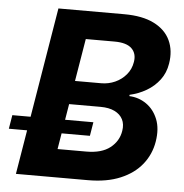

<svg xmlns="http://www.w3.org/2000/svg" viewBox="-79 -778 793 829"><g transform="rotate(5 317.5 -364.0)"><path d="M20.3 0 140.9 -727.5H425.9Q505.7 -727.5 555.7 -702.2Q605.8 -677 626.3 -632.8Q646.9 -588.7 637.6 -532.1Q631.3 -491.6 608.4 -461.2Q585.5 -430.8 551.9 -411.2Q518.4 -391.5 479.3 -382.8V-377.1Q520 -375.4 553.1 -352.4Q586.1 -329.4 602.5 -288.5Q618.8 -247.6 609.6 -191.6Q600.5 -135.8 566 -92.6Q531.5 -49.3 472.9 -24.7Q414.3 0 332.3 0ZM190.1 -122.4H314.7Q381.1 -122.4 417.8 -151.3Q454.5 -180.2 461.5 -224.8Q466.3 -253.6 455.6 -274.9Q444.8 -296.2 420.4 -308.1Q395.9 -320.1 359.2 -320.1H222.9ZM239.5 -421.9H353.2Q384.9 -421.9 413.1 -434.6Q441.3 -447.3 461 -470.7Q480.7 -494.1 485.7 -525.7Q491.9 -562.2 469.5 -584.2Q447.1 -606.2 394.5 -606.2H270.1ZM-27.1 -191.5 -17.2 -251.2H334.1L324.2 -191.5Z"/></g></svg>

Font: Inter
Style: Italic
Weight: 400
Italic angle: -9.3988°
Designer: Rasmus Andersson
Foundry: rsms
Version: Version 4.001;git-66647c0bb